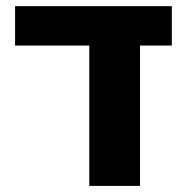

<svg xmlns="http://www.w3.org/2000/svg" viewBox="-20 -608 616 628"><path d="M29.3 -587.9H542V-459H438V0H272V-459H29.3Z"/></svg>

Font: Heebo ExtraBold
Style: Regular
Weight: 800
Designer: Oded Ezer
Foundry: Ezer Type House
Version: Version 3.100